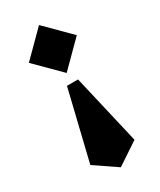

<svg xmlns="http://www.w3.org/2000/svg" viewBox="-196 -696 752 902"><g transform="rotate(-30 180.0 -244.5)"><path d="M180 -370 50 -500 180 -630 310 -500ZM179 141 60 60 151 -317H211L299 61Z"/></g></svg>

Font: Rowdies
Style: Bold
Weight: 700
Designer: Jaikishan Patel
Version: Version 1.000; ttfautohint (v1.8.3)